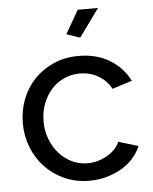

<svg xmlns="http://www.w3.org/2000/svg" viewBox="-53 -774 660 829"><g transform="rotate(-5 277.0 -360.0)"><path d="M315 -609 257 -629 315 -730H403ZM36 -262Q36 -317 55 -366Q74 -415 109 -451.5Q144 -488 192.5 -509.5Q241 -531 301 -531Q379 -531 435.5 -496.5Q492 -462 521 -404L435 -377Q415 -414 379 -434.5Q343 -455 299 -455Q263 -455 231 -440.5Q199 -426 176 -400Q153 -374 139.5 -339Q126 -304 126 -262Q126 -221 140 -185Q154 -149 177.5 -122.5Q201 -96 232.5 -81Q264 -66 300 -66Q323 -66 345.5 -72.5Q368 -79 386.5 -90Q405 -101 419 -115.5Q433 -130 439 -147L525 -121Q513 -92 491.5 -68Q470 -44 441 -27Q412 -10 376.5 0Q341 10 302 10Q243 10 194 -12Q145 -34 110 -71Q75 -108 55.5 -157.5Q36 -207 36 -262Z"/></g></svg>

Font: PTCRaleway Medium
Style: Regular
Weight: 500
Designer: Matt McInerney, Pablo Impallari, Rodrigo Fuenzalida
Foundry: Matt McInerney, Pablo Impallari, Rodrigo Fuenzalida
Version: Version 3.000g; ttfautohint (v1.5) -l 8 -r 28 -G 28 -x 14 -D